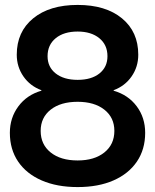

<svg xmlns="http://www.w3.org/2000/svg" viewBox="-20 -746 629 779"><path d="M20 -207Q20 -268 54.5 -314.5Q89 -361 148 -378V-380Q102 -397 75 -436Q48 -475 48 -524Q48 -617 114.5 -671.5Q181 -726 295 -726Q409 -726 475 -671.5Q541 -617 541 -524Q541 -475 514 -436Q487 -397 441 -380V-378Q500 -361 534.5 -315Q569 -269 569 -207Q569 -140 535.5 -90.5Q502 -41 440.5 -14Q379 13 295 13Q211 13 149 -14Q87 -41 53.5 -90.5Q20 -140 20 -207ZM295 -95Q363 -95 403.5 -127.5Q444 -160 444 -215Q444 -269 403.5 -301Q363 -333 295 -333Q226 -333 185.5 -301Q145 -269 145 -215Q145 -160 185.5 -127.5Q226 -95 295 -95ZM295 -422Q351 -422 383.5 -448Q416 -474 416 -518Q416 -564 383 -591Q350 -618 295 -618Q239 -618 206 -591Q173 -564 173 -518Q173 -474 206 -448Q239 -422 295 -422Z"/></svg>

Font: Non Bureau Medium
Style: Regular
Weight: 500
Designer: Jona Saucedo
Foundry: Non Foundry
Version: Version 1.000; ttfautohint (v1.8.4)